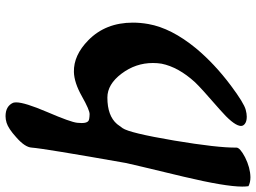

<svg xmlns="http://www.w3.org/2000/svg" viewBox="-139 -559 955 717"><g transform="rotate(90 338.5 -200.5)"><path d="M438.5 252.4Q425.8 256.3 414.1 256.3Q376.5 256.3 363.8 228Q362.3 222.7 362.3 216.3Q362.3 185.1 398.4 100.6Q436 13.2 438.5 -11.2Q439.5 -21.5 439.5 -28.3Q439.5 -47.4 431.6 -53.2Q426.3 -57.1 406.2 -57.6Q390.6 -57.6 339.6 -28.8Q288.6 0 248.5 1Q186.5 2.4 130.4 -52.7Q64.5 -117.2 64.5 -219.2Q64.5 -247.6 69.8 -277.3Q85 -362.8 160.2 -454.6Q217.8 -523.9 299.3 -585Q365.2 -634.3 390.1 -640.6Q404.3 -644.5 416 -644.5Q434.1 -644.5 443.4 -636.7Q452.6 -628.9 449.7 -617.7Q444.3 -591.8 389.2 -543.9Q307.6 -473.1 287.1 -451.2Q230.5 -389.2 217.8 -326.2Q215.3 -310.5 215.3 -293.9Q215.3 -229.5 255.1 -176.8Q294.9 -124 344.2 -124Q412.6 -124 443.4 -160.2Q447.3 -165 458.5 -180.7Q476.6 -206.5 504.9 -373.5Q532.2 -537.1 531.2 -606Q531.2 -619.1 567.4 -638.2Q606.4 -657.7 642.1 -658.2Q661.1 -658.2 675.3 -650.9Q676.8 -640.6 676.8 -627.4Q676.8 -564.5 640.1 -409.7Q591.3 -207 588.9 -194.3Q534.7 112.3 531.2 158.7Q529.8 184.1 492.2 216.8Q460.4 245.6 438.5 252.4Z"/></g></svg>

Font: Accordance
Style: Bold-Italic
Weight: 700
Italic angle: -11°
Version: Version 1.2 (build January 31, 2020) Miklal Software Solutio